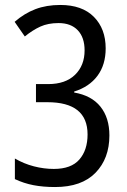

<svg xmlns="http://www.w3.org/2000/svg" viewBox="-20 -744 512 774"><path d="M406 -549Q406 -483 373 -438.5Q340 -394 279 -375V-371Q349 -359 385 -314Q421 -269 421 -198Q421 -105 365 -47.5Q309 10 202 10Q154 10 115 2.5Q76 -5 40 -22V-105Q76 -84 116.5 -73.5Q157 -63 197 -63Q267 -63 300 -101Q333 -139 333 -202Q333 -332 171 -332H125V-405H174Q244 -405 282.5 -442.5Q321 -480 321 -541Q321 -593 293.5 -622Q266 -651 216 -651Q174 -651 143 -637Q112 -623 80 -597L39 -656Q78 -690 122.5 -707Q167 -724 223 -724Q311 -724 358.5 -676Q406 -628 406 -549Z"/></svg>

Font: Noto Sans Lao Condensed
Style: Regular
Weight: 400
Width: 3
Designer: Monotype Design Team
Foundry: Monotype Imaging Inc.
Version: Version 2.003; ttfautohint (v1.8.4.7-5d5b)